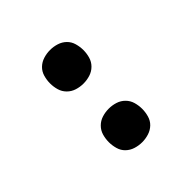

<svg xmlns="http://www.w3.org/2000/svg" viewBox="-145 -655 789 789"><g transform="rotate(-45 250.0 -260.0)"><path d="M250 8Q230 8 211 2Q192 -4 178 -17.5Q164 -31 158.5 -50.5Q153 -70 153 -89Q153 -109 158.5 -128Q164 -147 178 -161Q192 -175 211 -181Q230 -187 250 -187Q270 -187 289 -181Q308 -175 322 -161Q336 -147 341.5 -128Q347 -109 347 -89Q347 -70 341.5 -50.5Q336 -31 322 -17.5Q308 -4 289 2Q270 8 250 8ZM250 -333Q230 -333 211 -339Q192 -345 178 -359Q164 -373 158.5 -392Q153 -411 153 -431Q153 -450 158.5 -469.5Q164 -489 178 -502.5Q192 -516 211 -522Q230 -528 250 -528Q270 -528 289 -522Q308 -516 322 -502.5Q336 -489 341.5 -469.5Q347 -450 347 -431Q347 -411 341.5 -392Q336 -373 322 -359Q308 -345 289 -339Q270 -333 250 -333Z"/></g></svg>

Font: Iosevka Term Curly
Style: Bold
Weight: 700
Designer: Belleve Invis
Foundry: Belleve Invis
Version: Version 32.3.0